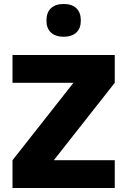

<svg xmlns="http://www.w3.org/2000/svg" viewBox="-20 -947 640 967"><path d="M558 -670H43V-530H350L43 -140V0H558V-140H251L558 -530ZM214 -842C214 -793 244 -762 301 -762C357 -762 387 -793 387 -842V-845C387 -896 357 -927 301 -927C244 -927 214 -896 214 -845Z"/></svg>

Font: LT Wave Mono Black
Style: Regular
Weight: 900
Designer: Daniel Lyons
Version: Version 2.5 (Glyphs App)